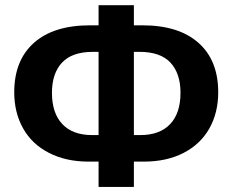

<svg xmlns="http://www.w3.org/2000/svg" viewBox="-20 -713 894 738"><path d="M818.8 -358.4Q818.8 -279.8 784.7 -219.2Q750.5 -158.7 685.5 -125.2Q620.6 -91.8 533.2 -91.8H494.6V5.4H358.9V-91.8H320.3Q233.4 -91.8 168 -125.5Q103 -158.7 68.8 -219.5Q34.7 -280.3 34.7 -358.4Q34.7 -481 110.4 -548.3Q186 -615.7 326.2 -615.7H358.9V-692.9H494.6V-615.7H527.3Q667 -615.7 742.9 -548.3Q818.8 -481 818.8 -358.4ZM673.8 -356.4Q673.8 -430.7 635.3 -472.2Q596.7 -513.7 516.1 -513.7H494.6V-193.8H519.5Q593.8 -193.8 633.8 -235.8Q673.8 -277.8 673.8 -356.4ZM179.7 -356.4Q179.7 -278.3 219.5 -236.1Q259.3 -193.8 334 -193.8H358.9V-513.7H337.4Q256.8 -513.7 218.3 -472.2Q179.7 -430.7 179.7 -356.4Z"/></svg>

Font: Arimo
Style: Bold
Weight: 700
Designer: Steve Matteson
Foundry: Monotype Imaging Inc.
Version: Version 1.33